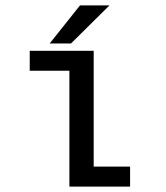

<svg xmlns="http://www.w3.org/2000/svg" viewBox="-20 -687 610 707"><path d="M163 -527 274.5 -667H383L241.5 -527ZM325 -73.5H459V0H235.5V-426.5H89.5V-500H325Z"/></svg>

Font: League Mono Narrow
Style: Regular
Weight: 400
Width: 3
Designer: Tyler Finck
Foundry: The League of Moveable Type / Tyler Finck
Version: Version 2.210